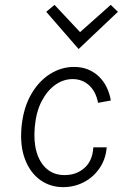

<svg xmlns="http://www.w3.org/2000/svg" viewBox="-20 -760 504 789"><path d="M239 9Q186.5 9 145.2 -20.5Q104 -50 82.8 -105.5Q61.5 -161 68.5 -238.5Q76 -316.5 107.5 -371.5Q139 -426.5 185.5 -455.8Q232 -485 284 -485Q316 -485 341.8 -474.5Q367.5 -464 386.8 -445.2Q406 -426.5 418.2 -401.5Q430.5 -376.5 435.5 -347L383 -337.5Q374 -384 346 -409.5Q318 -435 278.5 -435Q241 -435 207.8 -411.8Q174.5 -388.5 151.5 -344.8Q128.5 -301 123 -238.5Q117.5 -180.5 130.2 -135.8Q143 -91 172.5 -65.8Q202 -40.5 245.5 -40.5Q294 -40.5 327.2 -70Q360.5 -99.5 363.5 -154.5H418.5Q414.5 -106 389.2 -69Q364 -32 324.8 -11.5Q285.5 9 239 9ZM435 -740 464.5 -711.5 303 -558.5 170 -711.5 204 -740 309 -628Z"/></svg>

Font: Karla Light
Style: Italic
Weight: 300
Italic angle: -8°
Designer: Jonathan Pinhorn
Version: Version 2.004;gftools[0.9.33]